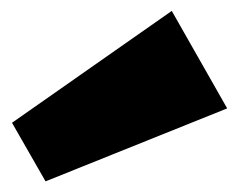

<svg xmlns="http://www.w3.org/2000/svg" viewBox="-20 -894 439 352"><path d="M2 -668.9 294.9 -874 396.5 -695.3 63.5 -561.5Z"/></svg>

Font: Paytone One
Style: Regular
Weight: 400
Designer: vernon adams
Foundry: vernon adams
Version: 1.000